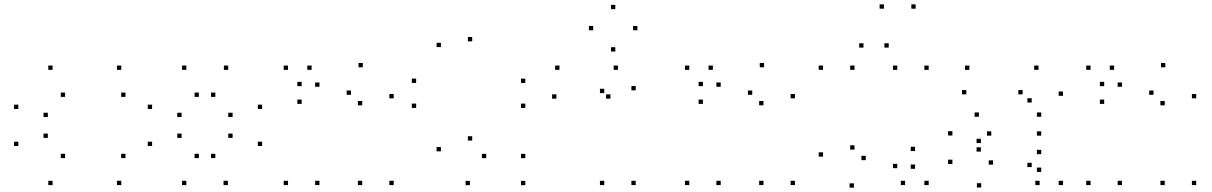

<svg xmlns="http://www.w3.org/2000/svg" viewBox="-20 -848 5620 890"><path d="M542.1 10V-10H522.1V10ZM561.7 -115.2V-135.2H541.7V-115.2ZM281.8 -115.2V-135.2H261.8V-115.2ZM201.8 -208.8V-228.8H181.8V-208.8ZM201.8 -305.4V-325.4H181.8V-305.4ZM281.8 -398.9V-418.9H261.8V-398.9ZM561.7 -398.9V-418.9H541.7V-398.9ZM542.1 -524.2V-544.2H522.1V-524.2ZM223.8 -524.2V-544.2H203.8V-524.2ZM65 -342.9V-362.9H45V-342.9ZM65 -171.2V-191.2H45V-171.2ZM223.8 10V-10H203.8V10Z M1036.2 10V-10H1016.2V10ZM1195 -171.2V-191.2H1175V-171.2ZM1195 -342.9V-362.9H1175V-342.9ZM1037.8 -524.2V-544.2H1017.8V-524.2ZM843.8 -524.2V-544.2H823.8V-524.2ZM685 -342.9V-362.9H665V-342.9ZM685 -171.2V-191.2H665V-171.2ZM843.8 10V-10H823.8V10ZM821.8 -208.8V-228.8H801.8V-208.8ZM821.8 -305.4V-325.4H801.8V-305.4ZM901.8 -398.9V-418.9H881.8V-398.9ZM978.2 -398.9V-418.9H958.2V-398.9ZM1058.2 -305.4V-325.4H1038.2V-305.4ZM1058.2 -208.8V-228.8H1038.2V-208.8ZM978.2 -115.2V-135.2H958.2V-115.2ZM901.8 -115.2V-135.2H881.8V-115.2Z M1804.9 10V-10H1784.9V10ZM1804.9 -392.2V-412.2H1784.9V-392.2ZM1661.8 -536.1V-556.1H1641.8V-536.1ZM1378.3 -448.7V-468.7H1358.3V-448.7ZM1378.3 -366.4V-386.4H1358.3V-366.4ZM1606.9 -408.5V-428.5H1586.9V-408.5ZM1659 -359.8V-379.8H1639V-359.8ZM1659 10V-10H1639V10ZM1460.8 10V-10H1440.8V10ZM1460.8 -445.7V-465.7H1440.8V-445.7ZM1424.4 -524.2V-544.2H1404.4V-524.2ZM1315.1 -524.2V-544.2H1295.1V-524.2ZM1315.1 10V-10H1295.1V10Z M2415.1 10.4V-9.6H2395.1V10.4ZM2415.1 -114.8V-134.8H2395.1V-114.8ZM2233.8 -114.8V-134.8H2213.8V-114.8ZM2168.8 -196.5V-216.5H2148.8V-196.5ZM2168.8 -656.3V-676.3H2148.8V-656.3ZM2023.8 -629.7V-649.7H2003.8V-629.7ZM2023.8 -146.5V-166.5H2003.8V-146.5ZM2158.2 10.4V-9.6H2138.2V10.4ZM2415.1 -347.8V-367.8H2395.1V-347.8ZM2415.1 -463.6V-483.6H2395.1V-463.6ZM1909 -463.6V-483.6H1889V-463.6ZM1909 -347.8V-367.8H1889V-347.8Z M2926.8 10V-10H2906.8V10ZM2926.8 -429.2V-449.2H2906.8V-429.2ZM2844.6 -524.2V-544.2H2824.6V-524.2ZM2573.3 -524.2V-544.2H2553.3V-524.2ZM2559.2 -390.6V-410.6H2539.2V-390.6ZM2809.4 -390.6V-410.6H2789.4V-390.6ZM2781 -416.5V-436.5H2761V-416.5ZM2781 10V-10H2761V10ZM2934.6 -707.6V-727.6H2914.6V-707.6ZM2832.3 -805.5V-825.5H2812.3V-805.5ZM2729.7 -707.6V-727.6H2709.7V-707.6ZM2832.3 -609.2V-629.2H2812.3V-609.2Z M3664.9 10V-10H3644.9V10ZM3664.9 -392.2V-412.2H3644.9V-392.2ZM3521.8 -536.1V-556.1H3501.8V-536.1ZM3238.3 -448.7V-468.7H3218.3V-448.7ZM3238.3 -366.4V-386.4H3218.3V-366.4ZM3466.9 -408.5V-428.5H3446.9V-408.5ZM3519 -359.8V-379.8H3499V-359.8ZM3519 10V-10H3499V10ZM3320.8 10V-10H3300.8V10ZM3320.8 -445.7V-465.7H3300.8V-445.7ZM3284.4 -524.2V-544.2H3264.4V-524.2ZM3175.1 -524.2V-544.2H3155.1V-524.2ZM3175.1 10V-10H3155.1V10Z M3795.1 -524.2V-544.2H3775.1V-524.2ZM3795.1 -121.9V-141.9H3775.1V-121.9ZM3938.2 21.9V1.9H3918.2V21.9ZM4221.7 -65.5V-85.5H4201.7V-65.5ZM4221.7 -147.8V-167.8H4201.7V-147.8ZM3993.1 -105.7V-125.7H3973.1V-105.7ZM3941 -154.4V-174.4H3921V-154.4ZM3941 -524.2V-544.2H3921V-524.2ZM4139.2 -524.2V-544.2H4119.2V-524.2ZM4139.2 -68.5V-88.5H4119.2V-68.5ZM4175.6 10V-10H4155.6V10ZM4284.9 10V-10H4264.9V10ZM4284.9 -524.2V-544.2H4264.9V-524.2ZM3982.6 -627.4V-647.4H3962.6V-627.4ZM4077.3 -807.7V-827.7H4057.3V-807.7ZM4224.4 -807.7V-827.7H4204.4V-807.7ZM4099.6 -627.4V-647.4H4079.6V-627.4Z M4907.5 10V-10H4887.5V10ZM4907.5 -403.9V-423.9H4887.5V-403.9ZM4793.8 -524.2V-544.2H4773.8V-524.2ZM4473.3 -524.2V-544.2H4453.3V-524.2ZM4459.2 -410.6V-430.6H4439.2V-410.6ZM4720.4 -410.6V-430.6H4700.4V-410.6ZM4762.4 -372.7V-392.7H4742.4V-372.7ZM4762.4 -73.4V-93.4H4742.4V-73.4ZM4799.1 10V-10H4779.1V10ZM4806.5 -51.2V-71.2H4786.5V-51.2ZM4806.5 -133.4V-153.4H4786.5V-133.4ZM4583.2 -84.8V-104.8H4563.2V-84.8ZM4526.8 -145.2V-165.2H4506.8V-145.2ZM4526.8 -184.8V-204.8H4506.8V-184.8ZM4575 -219.2V-239.2H4555V-219.2ZM4806.5 -219.2V-239.2H4786.5V-219.2ZM4806.5 -306.8V-326.8H4786.5V-306.8ZM4517.6 -306.8V-326.8H4497.6V-306.8ZM4394.8 -219.8V-239.8H4374.8V-219.8ZM4394.8 -87.8V-107.8H4374.8V-87.8ZM4528.3 21.1V1.1H4508.3V21.1Z M5524.9 10V-10H5504.9V10ZM5524.9 -392.2V-412.2H5504.9V-392.2ZM5381.8 -536.1V-556.1H5361.8V-536.1ZM5098.3 -448.7V-468.7H5078.3V-448.7ZM5098.3 -366.4V-386.4H5078.3V-366.4ZM5326.9 -408.5V-428.5H5306.9V-408.5ZM5379 -359.8V-379.8H5359V-359.8ZM5379 10V-10H5359V10ZM5180.8 10V-10H5160.8V10ZM5180.8 -445.7V-465.7H5160.8V-445.7ZM5144.4 -524.2V-544.2H5124.4V-524.2ZM5035.1 -524.2V-544.2H5015.1V-524.2ZM5035.1 10V-10H5015.1V10Z"/></svg>

Font: Monaspace Krypton Dots Var
Style: Regular
Weight: 400
Designer: Riley Cran and the Lettermatic Team
Version: Version 1.100 (Monaspace Krypton Dots)